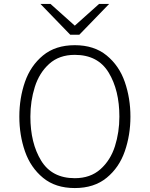

<svg xmlns="http://www.w3.org/2000/svg" viewBox="-20 -941 758 973"><path d="M78 -350Q78 -444 106.5 -526Q135 -608 198 -660Q261 -712 359 -712Q457 -712 520.5 -660Q584 -608 612.5 -525.5Q641 -443 641 -350Q641 -257 612.5 -174.5Q584 -92 520.5 -40Q457 12 359 12Q261 12 198 -40Q135 -92 106.5 -174Q78 -256 78 -350ZM585 -350Q585 -484 530.5 -573.5Q476 -663 359 -663Q280 -663 229.5 -617.5Q179 -572 156.5 -500.5Q134 -429 134 -350Q134 -216 188.5 -127Q243 -38 359 -38Q438 -38 489 -83.5Q540 -129 562.5 -200Q585 -271 585 -350ZM336 -765 185 -921H236L359 -811L482 -921H533L382 -765Z"/></svg>

Font: Overpass ExtraLight
Style: Regular
Weight: 200
Designer: Delve Withrington, Thomas Jockin
Foundry: Delve Fonts
Version: Version 3.000;DELV;Overpass